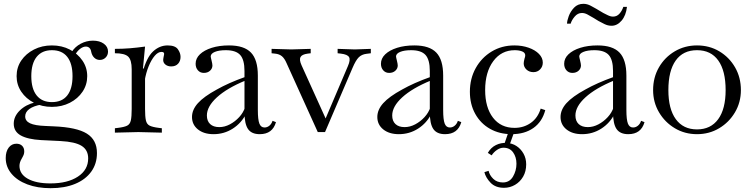

<svg xmlns="http://www.w3.org/2000/svg" viewBox="-20 -692 3947 1006"><path d="M245 294Q176 294 123 274Q70 254 40 218Q10 182 10 136Q10 102 25.5 81.5Q41 61 66 61Q85 61 96 72Q107 83 107 101Q107 109 105 116Q103 123 95 137Q82 158 82 177Q82 220 125.5 244.5Q169 269 244 269Q334 269 388 233.5Q442 198 442 138Q442 94 408 72.5Q374 51 297 47L195 42Q125 38 88.5 17.5Q52 -3 52 -44Q52 -82 83.5 -113Q115 -144 165 -156L196 -144Q156 -137 134 -121Q112 -105 112 -82Q112 -58 137.5 -46Q163 -34 218 -32L262 -30Q382 -25 435 8Q488 41 488 110Q488 166 458 207.5Q428 249 373.5 271.5Q319 294 245 294ZM252 -132Q200 -132 158 -153.5Q116 -175 91.5 -211.5Q67 -248 67 -293Q67 -339 91.5 -375Q116 -411 158 -432.5Q200 -454 252 -454Q304 -454 345.5 -432.5Q387 -411 412 -374.5Q437 -338 437 -293Q437 -248 412.5 -211.5Q388 -175 346 -153.5Q304 -132 252 -132ZM252 -157Q305 -157 332.5 -192Q360 -227 360 -293Q360 -359 332.5 -394Q305 -429 252 -429Q200 -429 172 -394Q144 -359 144 -293Q144 -227 172 -192Q200 -157 252 -157ZM503 -378Q486 -378 474 -389.5Q462 -401 458 -420Q456 -434 448.5 -441Q441 -448 430 -448Q416 -448 401 -437Q386 -426 375 -407L356 -420Q373 -447 403 -463Q433 -479 467 -479Q502 -479 524 -463Q546 -447 546 -422Q546 -403 533.5 -390.5Q521 -378 503 -378Z M582 3V-20L598 -22Q631 -26 646 -33.5Q661 -41 665.5 -61Q670 -81 670 -121V-329Q670 -378 651.5 -395.5Q633 -413 582 -413V-436Q622 -436 659.5 -439Q697 -442 740 -448L729 -333H740V-121Q740 -81 744.5 -61Q749 -41 764.5 -33.5Q780 -26 812 -22L828 -20V3L705 0ZM738 -269 727 -312Q748 -391 782 -422.5Q816 -454 858 -454Q898 -454 912 -434Q926 -414 926 -394Q926 -372 913 -358Q900 -344 877 -344Q859 -344 847 -353.5Q835 -363 835 -378Q835 -383 836 -387Q837 -391 838 -398Q839 -402 839.5 -405Q840 -408 840 -410Q840 -420 826 -420Q808 -420 790.5 -399.5Q773 -379 759 -345Q745 -311 738 -269Z M1341 11Q1298 11 1279.5 -16Q1261 -43 1261 -104V-320Q1261 -379 1238.5 -404Q1216 -429 1163 -429Q1127 -429 1105.5 -420Q1084 -411 1084 -396Q1084 -392 1085.5 -387.5Q1087 -383 1088 -377Q1093 -357 1093 -349Q1093 -333 1080.5 -321.5Q1068 -310 1048 -310Q1029 -310 1017 -323.5Q1005 -337 1005 -358Q1005 -386 1027.5 -407.5Q1050 -429 1089.5 -441.5Q1129 -454 1180 -454Q1259 -454 1295 -416.5Q1331 -379 1331 -296V-116Q1331 -65 1339 -44.5Q1347 -24 1366 -24Q1380 -24 1391.5 -33.5Q1403 -43 1408 -59L1426 -52Q1408 11 1341 11ZM1099 11Q1048 11 1017 -14Q986 -39 986 -79Q986 -117 1017 -151.5Q1048 -186 1116 -223Q1146 -240 1183 -256.5Q1220 -273 1265 -289L1266 -270Q1169 -230 1116.5 -182Q1064 -134 1064 -87Q1064 -58 1081 -42Q1098 -26 1129 -26Q1157 -26 1184.5 -40.5Q1212 -55 1233.5 -78.5Q1255 -102 1264 -130L1270 -97Q1245 -47 1199.5 -18Q1154 11 1099 11Z M1645 0 1482 -360Q1471 -386 1457 -397.5Q1443 -409 1421 -411L1403 -413V-436L1506 -433L1608 -436V-413L1592 -411Q1562 -407 1554.5 -393Q1547 -379 1560 -350L1699 -43H1674L1803 -346Q1817 -378 1809 -392.5Q1801 -407 1766 -411L1749 -413V-436L1839 -433L1923 -436V-413L1900 -410Q1875 -407 1859.5 -391.5Q1844 -376 1827 -336L1683 0Z M2312 11Q2269 11 2250.5 -16Q2232 -43 2232 -104V-320Q2232 -379 2209.5 -404Q2187 -429 2134 -429Q2098 -429 2076.5 -420Q2055 -411 2055 -396Q2055 -392 2056.5 -387.5Q2058 -383 2059 -377Q2064 -357 2064 -349Q2064 -333 2051.5 -321.5Q2039 -310 2019 -310Q2000 -310 1988 -323.5Q1976 -337 1976 -358Q1976 -386 1998.5 -407.5Q2021 -429 2060.5 -441.5Q2100 -454 2151 -454Q2230 -454 2266 -416.5Q2302 -379 2302 -296V-116Q2302 -65 2310 -44.5Q2318 -24 2337 -24Q2351 -24 2362.5 -33.5Q2374 -43 2379 -59L2397 -52Q2379 11 2312 11ZM2070 11Q2019 11 1988 -14Q1957 -39 1957 -79Q1957 -117 1988 -151.5Q2019 -186 2087 -223Q2117 -240 2154 -256.5Q2191 -273 2236 -289L2237 -270Q2140 -230 2087.5 -182Q2035 -134 2035 -87Q2035 -58 2052 -42Q2069 -26 2100 -26Q2128 -26 2155.5 -40.5Q2183 -55 2204.5 -78.5Q2226 -102 2235 -130L2241 -97Q2216 -47 2170.5 -18Q2125 11 2070 11Z M2661 11Q2597 11 2547.5 -17Q2498 -45 2470 -95.5Q2442 -146 2442 -211Q2442 -280 2472.5 -335Q2503 -390 2556 -422Q2609 -454 2675 -454Q2716 -454 2750 -442Q2784 -430 2804 -409.5Q2824 -389 2824 -364Q2824 -343 2810 -328.5Q2796 -314 2775 -314Q2753 -314 2738.5 -327.5Q2724 -341 2724 -360Q2724 -365 2725 -370Q2726 -375 2728 -384Q2730 -390 2731 -394Q2732 -398 2732 -402Q2732 -416 2716 -422.5Q2700 -429 2677 -429Q2607 -429 2564.5 -371.5Q2522 -314 2522 -220Q2522 -129 2563 -75.5Q2604 -22 2676 -22Q2724 -22 2761 -48Q2798 -74 2813 -123L2837 -115Q2821 -54 2775 -21.5Q2729 11 2661 11ZM2621 292Q2576 292 2550.5 265.5Q2525 239 2518 210L2540 203Q2545 226 2564.5 245Q2584 264 2615 264Q2650 264 2668 233Q2686 202 2686 166Q2686 131 2668.5 106.5Q2651 82 2618 82Q2601 82 2584 93.5Q2567 105 2556 122L2536 109Q2552 81 2578.5 68Q2605 55 2634 57Q2663 58 2686 73Q2709 88 2723 113Q2737 138 2737 169Q2737 206 2721 233.5Q2705 261 2678.5 276.5Q2652 292 2621 292ZM2649 70 2621 67 2644 0H2674Z M3272 11Q3229 11 3210.5 -16Q3192 -43 3192 -104V-320Q3192 -379 3169.5 -404Q3147 -429 3094 -429Q3058 -429 3036.5 -420Q3015 -411 3015 -396Q3015 -392 3016.5 -387.5Q3018 -383 3019 -377Q3024 -357 3024 -349Q3024 -333 3011.5 -321.5Q2999 -310 2979 -310Q2960 -310 2948 -323.5Q2936 -337 2936 -358Q2936 -386 2958.5 -407.5Q2981 -429 3020.5 -441.5Q3060 -454 3111 -454Q3190 -454 3226 -416.5Q3262 -379 3262 -296V-116Q3262 -65 3270 -44.5Q3278 -24 3297 -24Q3311 -24 3322.5 -33.5Q3334 -43 3339 -59L3357 -52Q3339 11 3272 11ZM3030 11Q2979 11 2948 -14Q2917 -39 2917 -79Q2917 -117 2948 -151.5Q2979 -186 3047 -223Q3077 -240 3114 -256.5Q3151 -273 3196 -289L3197 -270Q3100 -230 3047.5 -182Q2995 -134 2995 -87Q2995 -58 3012 -42Q3029 -26 3060 -26Q3088 -26 3115.5 -40.5Q3143 -55 3164.5 -78.5Q3186 -102 3195 -130L3201 -97Q3176 -47 3130.5 -18Q3085 11 3030 11ZM3184 -557Q3165 -557 3147 -566Q3129 -575 3116 -582L3090 -598Q3072 -609 3057.5 -616.5Q3043 -624 3029 -624Q3007 -624 2991 -605Q2975 -586 2970 -568H2951Q2951 -583 2960 -607.5Q2969 -632 2988 -652Q3007 -672 3037 -672Q3056 -672 3075 -662Q3094 -652 3104 -646L3141 -624Q3149 -620 3164 -612.5Q3179 -605 3192 -605Q3212 -605 3225.5 -620Q3239 -635 3246 -656H3265Q3260 -611 3237 -584Q3214 -557 3184 -557Z M3632 11Q3568 11 3516 -20Q3464 -51 3433 -103.5Q3402 -156 3402 -220Q3402 -286 3432.5 -339Q3463 -392 3515.5 -423Q3568 -454 3632 -454Q3697 -454 3749 -423Q3801 -392 3831.5 -339Q3862 -286 3862 -220Q3862 -156 3831 -103.5Q3800 -51 3748 -20Q3696 11 3632 11ZM3632 -14Q3704 -14 3743 -67.5Q3782 -121 3782 -220Q3782 -321 3743.5 -375Q3705 -429 3632 -429Q3559 -429 3520.5 -375Q3482 -321 3482 -220Q3482 -121 3521 -67.5Q3560 -14 3632 -14Z"/></svg>

Font: Baskervville
Style: Regular
Weight: 400
Designer: Alexis Faudot, Rémi Forte, Morgane Pierson, Rafael Ribas, Tanguy Vanlaeys, Rosalie Wagner, Thomas Huot-Marchand
Foundry: ANRT
Version: Version 1.100